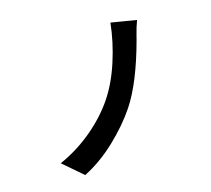

<svg xmlns="http://www.w3.org/2000/svg" viewBox="-134 -944 1268 1153"><g transform="rotate(-20 500.0 -367.5)"><path d="M834 -732Q817 -698 799 -646L790 -620Q701 -377 602 -253Q532 -166 432 -86.5Q332 -7 223 37L109 -80Q223 -119 321.5 -187.5Q420 -256 489 -340Q557 -423 606.5 -540Q656 -657 678 -772Z"/></g></svg>

Font: Sinter Bold
Style: Regular
Weight: 700
Foundry: Adobe & rsms
Version: Version 1.000